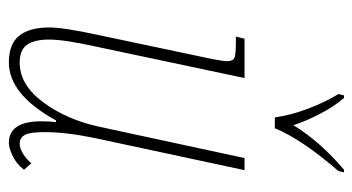

<svg xmlns="http://www.w3.org/2000/svg" viewBox="-206 -600 815 444"><g transform="rotate(90 202.0 -378.5)"><path d="M261 -66Q261 -86 263 -100H259Q199 9 125 9Q82 9 63 -15Q44 -39 44 -84Q44 -117 61 -196L110 -428Q122 -483 122 -495Q122 -509 114.5 -512.5Q107 -516 79 -516H65L70 -536H161L89 -196Q72 -120 72 -84Q72 -50 84 -33Q96 -16 125 -16Q177 -16 217.5 -71Q258 -126 274 -202L346 -536H374L300 -191Q286 -124 286 -73Q286 -40 292.5 -28Q299 -16 313 -16Q323 -16 335.5 -23.5Q348 -31 358 -43L373 -26Q360 -9 341.5 0Q323 9 311 9Q261 9 261 -66ZM198 -753 201 -766H207Q227 -743 244 -710Q261 -677 270 -649Q308 -711 373 -766H379L376 -753Q303 -669 277 -606H252Q247 -642 232.5 -681Q218 -720 198 -753Z"/></g></svg>

Font: Noto Serif CondThin
Style: Italic
Weight: 250
Width: 3
Italic angle: -12°
Designer: Monotype Design Team
Foundry: Monotype Imaging Inc.
Version: Version 1.001